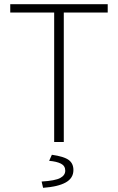

<svg xmlns="http://www.w3.org/2000/svg" viewBox="-20 -679 564 918"><path d="M239 0V-619H29V-659H495V-619H285V0ZM186 219 179 189Q244 185 268 172Q292 159 292 137Q292 114 271.5 103.5Q251 93 215 90L228 61Q285 69 308 85.5Q331 102 331 134Q331 173 294 193.5Q257 214 186 219Z"/></svg>

Font: CV Source Sans Light
Style: Regular
Weight: 300
Designer: Paul D. Hunt
Foundry: Adobe Systems Incorporated
Version: Version 3.001